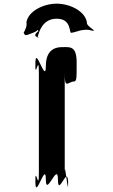

<svg xmlns="http://www.w3.org/2000/svg" viewBox="-20 -1082 618 1047"><path d="M319 -825C296 -825 230 -822 230 -722C230 -620 174 -834 174 -742C174 -642 172 -840 172 -740C172 -630 192 -802 192 -684V-141C192 -23 172 -195 172 -85C172 15 174 -184 174 -84C174 8 230 -205 230 -103C230 -3 296 -203 296 -103C296 -1 351 -193 351 -84C351 16 352 -185 352 -85C352 5 333 -223 333 -141V-684C333 -602 344 -627 376 -637C399 -637 398 -642 398 -742C398 -834 360 -825 319 -825ZM188 -890C192 -900 208 -980 289 -980C371 -980 356 -903 368 -903C380 -903 418 -918 430 -918C460 -922 466 -919 490 -913C502 -913 479 -916 491 -916C491 -922 449 -943 454 -960C444 -1022 360 -1062 289 -1062C218 -1062 134 -1022 124 -960C129 -943 117 -916 109 -904C115 -892 115 -888 130 -892C157 -902 198 -914 188 -933C178 -941 189 -939 173 -939C169 -936 189 -922 189 -912C161 -890 173 -882 188 -878C194 -876 180 -866 188 -890Z"/></svg>

Font: Hussar Przerywany
Style: Regular
Weight: 400
Foundry: Cannot Into Space Fonts
Version: Version 0.982